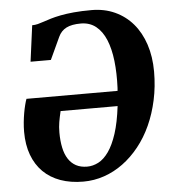

<svg xmlns="http://www.w3.org/2000/svg" viewBox="-54 -800 765 860"><g transform="rotate(-5 329.0 -370.0)"><path d="M389.6 -751Q446.8 -751 493.9 -729.5Q541 -708 574.5 -668.9Q607.9 -629.9 626.2 -574.7Q644.5 -519.5 644.5 -452.1Q644.5 -385.3 631.3 -324.7Q618.2 -264.2 594.7 -212.6Q571.3 -161.1 538.1 -119.6Q504.9 -78.1 465.3 -49.1Q425.8 -20 380.4 -4.4Q335 11.2 286.6 11.2Q229.5 11.2 183.8 -5.1Q138.2 -21.5 106.4 -53Q74.7 -84.5 57.9 -129.9Q41 -175.3 41 -233.9Q41 -255.4 43.2 -277.1Q45.4 -298.8 48.8 -318.1Q52.2 -337.4 56.4 -353.8Q60.5 -370.1 64.5 -380.4H474.1L475.1 -394Q478 -460 471.7 -515.1Q465.3 -570.3 448.7 -610.4Q432.1 -650.4 404.1 -672.9Q376 -695.3 335.9 -695.3Q295.4 -695.3 271.2 -683.1Q247.1 -670.9 234.9 -644.5L188.5 -544.4H97.2L118.7 -706.5Q131.8 -706.5 144.3 -709.7Q156.7 -712.9 171.6 -718Q186.5 -723.1 205.1 -728.8Q223.6 -734.4 249.5 -739.5Q275.4 -744.6 309.6 -747.8Q343.8 -751 389.6 -751ZM309.1 -54.2Q335 -54.2 359.9 -67.1Q384.8 -80.1 406 -110.1Q427.2 -140.1 443.4 -189.7Q459.5 -239.3 468.3 -312.5H211.9Q205.6 -285.6 201.9 -264.2Q198.2 -242.7 198.2 -217.3Q198.2 -179.7 204.6 -149.4Q210.9 -119.1 224.6 -97.9Q238.3 -76.7 259.3 -65.4Q280.3 -54.2 309.1 -54.2Z"/></g></svg>

Font: Merriweather UltraBold
Style: Italic
Weight: 900
Italic angle: -7°
Designer: Eben Sorkin ( eben@eyebytes.com )
Foundry: Eben Sorkin ( eben@eyebytes.com )
Version: Version 1.52; ttfautohint (v1.4.1)